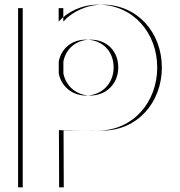

<svg xmlns="http://www.w3.org/2000/svg" viewBox="-20 -548 776 828"><path d="M490 -257C490 -186 437 -136 370 -136C312.2 -136 264.4 -174.3 253.4 -231.4L253.3 -282.1C263.7 -338.7 309.6 -377 370 -377C442 -377 490 -327 490 -257ZM78 -513H253V-455C291 -497 353 -528 423 -528C573 -528 678 -407 678 -257C678 -107 573 15 423 15C392.8 15 323 17.5 254.1 13L255 260H78ZM470 -257C470 -327 422 -377 350 -377C289.6 -377 243.7 -338.7 233.3 -282.1L233.4 -231.4C244.4 -174.3 292.2 -136 350 -136C417 -136 470 -186 470 -257ZM58 -513V260H235L234.1 13C303 17.5 372.8 15 403 15C553 15 658 -107 658 -257C658 -407 553 -528 403 -528C333 -528 271 -497 233 -455V-513Z"/></svg>

Font: Hussar Plate
Style: Regular
Weight: 700
Foundry: Cannot Into Space Fonts
Version: Version 0.798247